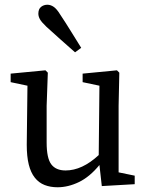

<svg xmlns="http://www.w3.org/2000/svg" viewBox="-20 -778 623 811"><path d="M549 0 410 8 400 -81Q359 -31 313.5 -9Q268 13 223 13Q193 13 168.5 3.5Q144 -6 127 -27.5Q110 -49 101.5 -83Q93 -117 93 -167L96 -416L25 -431V-467L172 -481L182 -471L177 -331V-176Q177 -110 196.5 -84Q216 -58 257 -58Q327 -58 397 -123L400 -416L329 -431V-467L474 -481L484 -471L481 -331V-50L549 -36ZM323 -576 297 -557Q266 -584 236.5 -610.5Q207 -637 176 -665Q155 -685 148.5 -697Q142 -709 142 -720Q142 -740 153.5 -749Q165 -758 180 -758Q194 -758 207 -749Q220 -740 234 -717Q258 -681 279.5 -646Q301 -611 323 -576Z"/></svg>

Font: Source Serif Pro
Style: Regular
Weight: 400
Designer: Frank Grießhammer
Foundry: Adobe Systems Incorporated
Version: Version 2.000;PS 1.000;hotconv 16.6.51;makeotf.lib2.5.65220